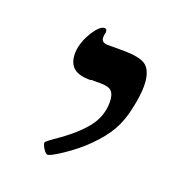

<svg xmlns="http://www.w3.org/2000/svg" viewBox="-72 -648 406 439"><g transform="rotate(20 131.0 -428.5)"><path d="M124 -465 121 -464Q95 -464 82 -474Q68 -485 68 -510Q68 -526 76 -545Q84 -563 94 -575Q104 -587 112 -587Q118 -587 118 -579Q116 -571 116 -566Q116 -553 132 -553H168Q213 -553 227 -540Q242 -526 242 -492Q242 -470 235 -438Q228 -404 214 -380Q201 -357 175 -331Q152 -308 122 -288Q95 -270 88 -270Q84 -270 78 -279Q72 -288 72 -294Q74 -298 90 -309Q136 -340 159 -369Q181 -397 181 -431Q181 -450 173 -458Q166 -465 146 -465Z"/></g></svg>

Font: Libra Serif Modern
Style: Italic
Weight: 400
Italic angle: -12°
Designer: Stefan Peev, Context Ltd
Foundry: Stefan Peev, Context Ltd
Version: Version 1.000